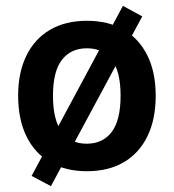

<svg xmlns="http://www.w3.org/2000/svg" viewBox="-20 -575 594 656"><path d="M277 10Q204 10 151.5 -20.5Q99 -51 70.5 -109Q42 -167 42 -248Q42 -328 70.5 -385.5Q99 -443 151.5 -473.5Q204 -504 277 -504Q350 -504 402.5 -473.5Q455 -443 483.5 -385.5Q512 -328 512 -248Q512 -167 483.5 -109Q455 -51 402.5 -20.5Q350 10 277 10ZM276 -84Q331 -84 361.5 -124Q392 -164 392 -248Q392 -331 362 -370.5Q332 -410 277 -410Q222 -410 191.5 -370.5Q161 -331 161 -248Q161 -164 191.5 -124Q222 -84 276 -84ZM154 61 88 26 400 -555 466 -519Z"/></svg>

Font: Nunito Sans 10pt SemiCondensed
Style: Bold
Weight: 700
Width: 4
Designer: Vernon Adams
Foundry: Vernon Adams
Version: Version 3.101;gftools[0.9.27]